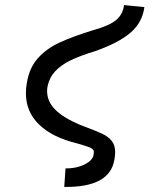

<svg xmlns="http://www.w3.org/2000/svg" viewBox="-20 -574 640 756"><path d="M348 38Q349.5 30 349.5 24Q349.5 17.5 344.5 13Q339.5 8.5 326.2 3.8Q313 -1 283 -9.5Q187.5 -32.5 134.8 -82.8Q82 -133 82 -207Q82 -229.5 86 -249Q95.5 -307 129.2 -344.8Q163 -382.5 214 -406.2Q265 -430 348 -455.5Q408 -472 435.8 -494Q463.5 -516 468.5 -554L548.5 -546Q540.5 -485.5 494.5 -445.8Q448.5 -406 356 -373Q296.5 -355 258.2 -336.5Q220 -318 197 -293Q174 -268 167 -233Q165.5 -224 165.5 -215.5Q165.5 -174.5 197 -142.8Q228.5 -111 293.5 -83Q295 -82.5 314.5 -75Q361.5 -57.5 384.2 -46.5Q407 -35.5 420.2 -18.8Q433.5 -2 433.5 25Q433.5 37.5 430.5 54Q413 164.5 233 162L238 89Q264.5 89.5 288.5 82.8Q312.5 76 328.8 64Q345 52 348 38Z"/></svg>

Font: JuliaMono SemiBoldItalic
Style: Regular
Weight: 600
Italic angle: -9°
Monospace: yes
Designer: cormullion
Foundry: corm
Version: Version 0.049; ttfautohint (v1.8.4)